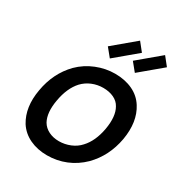

<svg xmlns="http://www.w3.org/2000/svg" viewBox="-191 -940 1017 1087"><g transform="rotate(30 317.0 -397.0)"><path d="M451 -756 309.5 -637.5 265.5 -691.5 407.5 -810.5ZM614.5 -756 473 -637.5 429 -691.5 571 -810.5ZM82.5 -77Q31.5 -160.5 53 -281Q74 -403.5 154 -485.5Q199.5 -530.5 258.8 -554.2Q318 -578 380 -578Q444.5 -578 494.5 -554.5Q544.5 -531 573 -485.5Q625 -403.5 604 -281Q582 -159 501 -77Q454.5 -31.5 396.8 -8Q339 15.5 275 15.5Q212 15.5 161.8 -8.2Q111.5 -32 82.5 -77ZM475 -420Q460.5 -447 430.5 -461Q400.5 -475 361.5 -475Q324 -475 289.8 -461Q255.5 -447 230 -420Q184 -369.5 168.5 -281Q153 -194.5 181 -143.5Q197 -116.5 226.5 -102Q256 -87.5 293.5 -87.5Q331 -87.5 366.5 -102Q402 -116.5 426 -143.5Q472.5 -193 488.5 -281Q504 -370 475 -420Z"/></g></svg>

Font: Russisch Sans SemiBold
Style: Italic
Weight: 600
Width: 4
Italic angle: -10°
Designer: Michael Sharanda (font) & Cristiano Sobral (main changes)
Foundry: Michael Sharanda
Version: Version 2.00;September 8, 2020;FontCreator 13.0.0.2681 64-bi